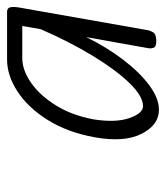

<svg xmlns="http://www.w3.org/2000/svg" viewBox="16 -1088 470 543"><g transform="rotate(-90 251.5 -817.0)"><path d="M212 -603Q169 -603 144 -652.2Q119 -701.5 134.5 -786Q148.5 -862 183 -917.2Q217.5 -972.5 263 -1002.5Q308.5 -1032.5 354 -1032.5H489Q500 -1032.5 502 -1023Q504 -1013.5 501 -997L437 -634Q436.5 -630 431.5 -620.2Q426.5 -610.5 406.5 -610.5Q390 -610.5 387.5 -618Q385 -625.5 386 -632L417.5 -808.5Q389 -750.5 353.5 -704Q318 -657.5 281.2 -630.2Q244.5 -603 212 -603ZM185 -788.5Q175 -725.5 188.5 -686.8Q202 -648 222 -648Q250.5 -648 287.8 -686.5Q325 -725 364.8 -790.5Q404.5 -856 440 -937.5L449 -989.5H358.5Q324 -989.5 288.2 -964.5Q252.5 -939.5 224.5 -894.5Q196.5 -849.5 185 -788.5Z"/></g></svg>

Font: Edu VIC WA NT Hand
Style: Regular
Weight: 400
Designer: Tina and Corey Anderson, Eben Sorkin, Mirko Velimirovic
Foundry: Google for Education
Version: Version 1.000